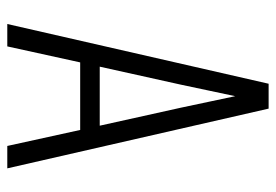

<svg xmlns="http://www.w3.org/2000/svg" viewBox="-138 -638 775 540"><g transform="rotate(90 250.0 -367.5)"><path d="M47 0 215 -735H285L453 0H390L345 -205H155L110 0ZM333 -260 282 -490Q274 -528 266 -565.5Q258 -603 250 -641Q242 -603 234 -565.5Q226 -528 218 -490L167 -260Z"/></g></svg>

Font: Iosevka Light
Style: Regular
Weight: 300
Monospace: yes
Designer: Belleve Invis
Foundry: Belleve Invis
Version: Version 32.5.0; ttfautohint (v1.8.4)